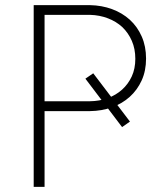

<svg xmlns="http://www.w3.org/2000/svg" viewBox="-20 -731 640 751"><path d="M488.3 -255.4 344.7 -444.3 314 -423.3 457.5 -233.9ZM154.3 -296.4H332Q377.9 -296.9 418 -311.3Q458 -325.7 487.3 -352.1Q517.1 -378.9 534.2 -416.5Q551.3 -454.1 551.3 -502Q551.3 -549.8 534.4 -588.1Q517.6 -626.5 487.8 -653.8Q458 -680.7 418.2 -695.3Q378.4 -710 332 -710.9H111.8V0H154.3ZM154.3 -335V-672.9H332Q369.6 -671.9 402.1 -659.4Q434.6 -647 458.5 -625Q481.9 -602.5 495.6 -571.3Q509.3 -540 509.3 -501Q509.3 -462.4 495.4 -432.1Q481.4 -401.9 457.5 -380.4Q433.6 -358.9 401.4 -347.2Q369.1 -335.4 332 -335Z"/></svg>

Font: Roboto Mono ExtraLight
Style: Regular
Weight: 250
Monospace: yes
Designer: Google
Version: Version 3.000